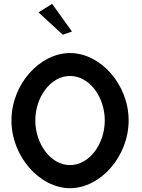

<svg xmlns="http://www.w3.org/2000/svg" viewBox="-20 -983 744 1006"><path d="M357 -818 253 -963 182 -918 309 -801ZM165 -352C165 -474 245 -585 347 -585C449 -585 529 -474 529 -352C529 -230 449 -118 347 -118C245 -118 165 -230 165 -352ZM40 -352C40 -163 188 3 347 3C506 3 654 -163 654 -352C654 -541 506 -705 347 -705C188 -705 40 -541 40 -352Z"/></svg>

Font: Bluebird
Style: LiNrw
Weight: 300
Designer: Jasper
Foundry: Cannot Into Space Fonts
Version: Version 0.98